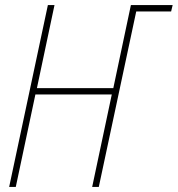

<svg xmlns="http://www.w3.org/2000/svg" viewBox="-20 -734 698 754"><path d="M16 0H42L119 -363H419L342 0H368L515 -689H652L658 -714H494L425 -388H125L194 -714H168Z"/></svg>

Font: Noto Sans Condensed Thin
Style: Italic
Weight: 100
Width: 3
Italic angle: -12°
Designer: Monotype Design Team
Foundry: Monotype Imaging Inc.
Version: Version 2.013